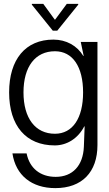

<svg xmlns="http://www.w3.org/2000/svg" viewBox="-20 -736 559 989"><path d="M482 11V-520H396L411 -448H409C377 -501 321 -532 255 -532C112 -532 27 -431 27 -260C27 -88 114 13 262 13C325 13 382 -23 414 -85H416L412 20C408 117 354 175 267 175C187 175 132 130 117 54H44C61 167 143 233 265 233C402 233 482 151 482 11ZM101 -260C101 -393 162 -472 263 -472C354 -472 408 -393 408 -260C408 -127 354 -47 263 -47C162 -47 101 -127 101 -260ZM144 -712 252 -578H275L383 -712V-716H324L264 -635H262L203 -716H144Z"/></svg>

Font: Non Bureau Light
Style: Regular
Weight: 300
Designer: Jona Saucedo
Foundry: Non Foundry
Version: Version 1.000;FEAKit 1.0